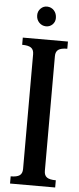

<svg xmlns="http://www.w3.org/2000/svg" viewBox="-61 -951 402 983"><g transform="rotate(5 140.0 -459.5)"><path d="M30 -37Q62 -37 76 -47Q90 -57 90 -80V-670Q90 -693 76 -703Q62 -713 30 -713V-750H262V-713Q230 -713 216 -703Q202 -693 202 -670V-80Q202 -57 216 -47Q230 -37 262 -37V0H30ZM190 -864.4Q190 -844.1 175.9 -830.6Q161.7 -817.2 142.1 -817.9Q121.7 -818.6 107.5 -833.5Q93.3 -848.4 93.3 -871Q93.3 -891.3 107.5 -905.5Q121.7 -919.7 141.3 -919Q162.4 -918.2 176.2 -903Q190 -887.7 190 -864.4Z"/></g></svg>

Font: Girassol
Style: Regular
Weight: 400
Width: 3
Designer: Liam Spradlin
Version: Version 1.004